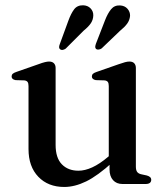

<svg xmlns="http://www.w3.org/2000/svg" viewBox="-20 -713 643 744"><path d="M404.5 -56.5V-90L401.5 -93V-379.5Q401.5 -390.5 397.8 -395.5Q394 -400.5 385.5 -401.5L351.5 -402.5Q343.5 -404 339.8 -407.5Q336 -411 336 -416.5Q336 -423 340.2 -427Q344.5 -431 355 -434.5L439.5 -464Q455 -469.5 464.5 -472Q474 -474.5 481.5 -474.5Q494 -474.5 500.2 -467.8Q506.5 -461 506.5 -449.5V-67.5Q506.5 -54 511.2 -47.2Q516 -40.5 526 -38L549 -33Q557.5 -30.5 561.8 -26.5Q566 -22.5 566 -16Q566 -8.5 560.5 -4.2Q555 0 544 0H454.5Q431.5 0 418 -15Q404.5 -30 404.5 -56.5ZM90.5 -135.5V-379.5Q90.5 -390.5 86.8 -395.5Q83 -400.5 74.5 -401.5L40.5 -402.5Q32.5 -404 28.8 -407.5Q25 -411 25 -416.5Q25 -423 29.2 -427Q33.5 -431 44 -434.5L128.5 -464Q144.5 -470 154 -472.2Q163.5 -474.5 170 -474.5Q182.5 -474.5 189 -467.8Q195.5 -461 195.5 -449.5V-151.5Q195.5 -101 219.8 -76.2Q244 -51.5 284 -51.5Q309 -51.5 337.5 -64.5Q366 -77.5 398.5 -105L419.5 -123L438.5 -104L417 -85Q358 -31.5 313.8 -10Q269.5 11.5 229 11.5Q166.5 11.5 128.5 -28Q90.5 -67.5 90.5 -135.5ZM245 -633Q255 -660.5 267.2 -676.8Q279.5 -693 302 -692.5Q320 -692 331 -680.5Q342 -669 341.5 -653Q341 -636 331.5 -622.2Q322 -608.5 304.5 -594.5L234.5 -524.5Q229.5 -521 223.8 -519.8Q218 -518.5 213 -522Q209 -525 209 -530Q209 -535 211.5 -541.5ZM387 -634.5Q397.5 -661.5 410.5 -677.2Q423.5 -693 445 -692Q463.5 -691 474 -679Q484.5 -667 484 -651.5Q482.5 -634.5 472.5 -621Q462.5 -607.5 445 -593.5L374 -525.5Q369 -522 363 -521Q357 -520 352.5 -523Q348.5 -527 349 -532Q349.5 -537 351.5 -543Z"/></svg>

Font: Fraunces 20pt
Style: Regular
Weight: 400
Version: Version 1.000;[b76b70a41]